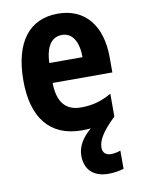

<svg xmlns="http://www.w3.org/2000/svg" viewBox="-88 -616 673 912"><g transform="rotate(-10 248.5 -160.5)"><path d="M349 107C349 74 370 34 435 -28V-138C384 -109 340 -98 287 -98C213 -98 175 -144 174 -236H462V-309C462 -462 386 -556 255 -556C117 -556 39 -456 39 -270C39 -92 118 10 273 10C288 10 302 9 315 8C273 43 248 84 248 128C248 193 286 235 361 235C387 235 414 231 435 224V136C424 141 403 145 388 145C365 145 349 132 349 107ZM257 -453C308 -453 335 -405 335 -332H175C178 -417 210 -453 257 -453Z"/></g></svg>

Font: Noto Sans Armenian Condensed
Style: Regular
Weight: 400
Width: 3
Designer: Monotype Design Team
Foundry: Monotype Imaging Inc.
Version: Version 2.008